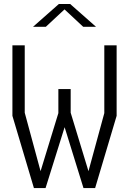

<svg xmlns="http://www.w3.org/2000/svg" viewBox="-20 -962 660 982"><path d="M153.5 0H213L310.5 -311.5L407 0H466.5L576.5 -369.5V-730H513.5V-383.5L432.5 -86.5L341.5 -385.5V-506.5H278.5V-383.5L187.5 -86.5L106.5 -385.5V-730H43.5V-369.5ZM149 -825H214.5L310 -914L405.5 -825H471L339 -941.5H281Z"/></svg>

Font: Monaspace Krypton ExtraLight
Style: Regular
Weight: 200
Designer: Riley Cran & the Lettermatic Team
Foundry: Lettermatic
Version: Version 1.101 (Monaspace Krypton)